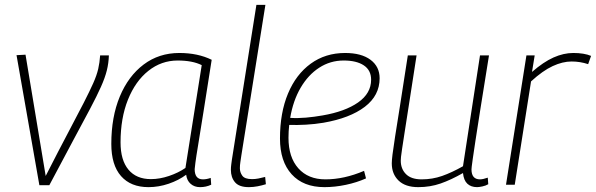

<svg xmlns="http://www.w3.org/2000/svg" viewBox="-20 -760 2452 790"><path d="M183 2H142L48 -533L85 -535L168 -36Q223 -144 261.5 -216.5Q300 -289 324.5 -337Q349 -385 363.5 -417.5Q378 -450 384 -476Q390 -502 392 -532H428Q427 -500 419.5 -470Q412 -440 395.5 -403Q379 -366 351 -313Q323 -260 282 -184Q241 -108 183 2Z M803 10Q780 10 764.5 -3.5Q749 -17 746 -41Q715 -18 674 -4Q633 10 591 10Q518 10 478 -35.5Q438 -81 438 -168Q438 -279 473 -363Q508 -447 571 -494.5Q634 -542 718 -542Q794 -542 851 -514Q831 -387 817.5 -301.5Q804 -216 795.5 -165Q787 -114 784 -90.5Q781 -67 781 -64Q781 -22 815 -22Q830 -22 847 -28L849 0Q828 10 803 10ZM743 -69 810 -492Q772 -511 711 -511Q644 -511 590.5 -468.5Q537 -426 506.5 -350Q476 -274 476 -174Q476 -101 508.5 -62Q541 -23 601 -23Q637 -23 675.5 -36Q714 -49 743 -69Z M1035 -740H1072L973 -120Q971 -106 969 -93Q967 -80 967 -68Q967 -51 977 -37Q987 -23 1017 -23Q1030 -23 1043 -25.5Q1056 -28 1071 -32L1074 -2Q1058 3 1040 6.5Q1022 10 1004 10Q964 10 947 -10Q930 -30 930 -61Q930 -72 931.5 -83Q933 -94 934 -102Z M1486 -26Q1448 -9 1403 0.5Q1358 10 1315 10Q1228 10 1180 -43Q1132 -96 1132 -190Q1132 -296 1165 -375Q1198 -454 1258.5 -498Q1319 -542 1400 -542Q1467 -542 1504.5 -514Q1542 -486 1542 -438Q1542 -367 1481 -320.5Q1420 -274 1311 -255Q1275 -249 1238.5 -247Q1202 -245 1170 -246Q1167 -220 1167 -193Q1167 -113 1207.5 -67.5Q1248 -22 1319 -22Q1396 -22 1478 -57ZM1394 -511Q1339 -511 1293.5 -481.5Q1248 -452 1217 -399Q1186 -346 1174 -275Q1205 -273 1239 -276Q1273 -279 1307 -285Q1400 -301 1453.5 -338.5Q1507 -376 1507 -432Q1507 -471 1477 -491Q1447 -511 1394 -511Z M1701 10Q1648 10 1620 -17Q1592 -44 1592 -88Q1592 -100 1595 -124.5Q1598 -149 1605.5 -197Q1613 -245 1626 -326Q1639 -407 1658 -532H1694Q1676 -415 1664 -338.5Q1652 -262 1645 -216.5Q1638 -171 1634.5 -148Q1631 -125 1630 -115Q1629 -105 1629 -99Q1629 -65 1650.5 -43.5Q1672 -22 1715 -22Q1759 -22 1799 -36Q1839 -50 1885 -76L1955 -532H1992Q1971 -402 1957.5 -317Q1944 -232 1936.5 -182.5Q1929 -133 1925.5 -108.5Q1922 -84 1921 -75Q1920 -66 1920 -63Q1920 -22 1955 -22Q1967 -22 1987 -29L1989 -2Q1979 4 1965 7Q1951 10 1943 10Q1918 10 1903 -4Q1888 -18 1885 -48Q1836 -20 1793 -5Q1750 10 1701 10Z M2180 -532 2169 -464Q2216 -505 2257.5 -523.5Q2299 -542 2339 -542Q2361 -542 2379.5 -539Q2398 -536 2412 -530L2400 -496Q2367 -507 2332 -507Q2295 -507 2254 -488Q2213 -469 2165 -425L2098 0H2062L2146 -532Z"/></svg>

Font: Georama ExtraLight
Style: Italic
Weight: 200
Italic angle: -9°
Designer: Jean-Baptiste Levee
Foundry: Production Type
Version: Version 1.000